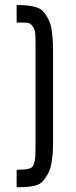

<svg xmlns="http://www.w3.org/2000/svg" viewBox="-20 -697 305 772"><path d="M46.9 -14.6Q49.8 -14.6 53.7 -14.6Q105.5 -14.6 112.3 -29.3Q121.1 -45.9 122.1 -71.8Q123 -97.7 123 -129.9V-491.2Q123 -539.1 122.1 -558.6Q121.1 -578.1 111.3 -591.3Q101.6 -604.5 89.8 -605.5Q78.1 -606.4 46.9 -606.4V-676.8Q130.9 -676.8 152.3 -652.3Q181.6 -619.1 187.5 -577.6Q193.4 -536.1 193.4 -491.2V-129.9Q193.4 -37.1 173.8 0Q163.1 19.5 152.8 31.2Q142.6 43 123 48.8Q98.6 55.7 57.6 55.7Q52.7 55.7 46.9 55.7Z"/></svg>

Font: Jura
Style: DemiBold
Weight: 600
Version: Version 2.5